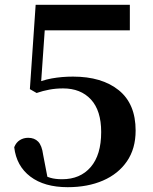

<svg xmlns="http://www.w3.org/2000/svg" viewBox="-20 -761 634 797"><path d="M261 16Q164 16 106 -28Q48 -72 39 -150Q47 -170 62.5 -179.5Q78 -189 97 -189Q123 -189 138.5 -173Q154 -157 159 -119L179 -15L145 -42Q169 -29 189 -23Q209 -17 238 -17Q313 -17 356.5 -67.5Q400 -118 400 -213Q400 -302 357.5 -348Q315 -394 242 -394Q212 -394 185 -389Q158 -384 132 -375L104 -391L128 -741H519V-635H147L171 -711L149 -396L111 -408Q153 -428 195 -435.5Q237 -443 283 -443Q403 -443 473 -386.5Q543 -330 543 -219Q543 -144 507 -91.5Q471 -39 407.5 -11.5Q344 16 261 16Z"/></svg>

Font: Noto Serif TC ExtraLight
Style: Bold
Weight: 700
Version: Version 2.002-H1;hotconv 1.1.0;makeotfexe 2.6.0